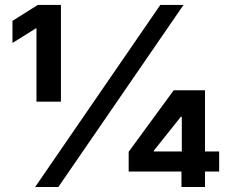

<svg xmlns="http://www.w3.org/2000/svg" viewBox="-20 -747 919 767"><path d="M494 -61.8H704.9V0H799V-61.8H855.5V-142H799V-386.4H674L494 -140.6ZM120.4 0H213.1L713.1 -727.3H620.4ZM125.7 -340.9H223.4V-727.3H131L29.8 -663.7V-575.3L122.9 -633.5H125.7ZM706.3 -142H594.5V-145.2L702.4 -280.5H706.3Z"/></svg>

Font: Karasuma Gothic
Style: Bold
Weight: 700
Designer: Rasmus Andersson / Ryoko Nishizuka
Foundry: Genbu
Version: Version 1.00